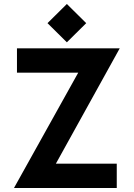

<svg xmlns="http://www.w3.org/2000/svg" viewBox="-20 -942 670 962"><path d="M65 -700V-578H372L50 0H565V-122H260L580 -700ZM218 -826 315 -730 412 -826 315 -922Z"/></svg>

Font: KT Kiyosuna Sans Bold
Style: Regular
Weight: 700
Designer: [Zen Kaku Gothic] Yoshimichi Ohira
Version: Version 1.010;Glyphs 3.1.2 (3151)